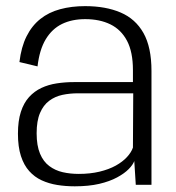

<svg xmlns="http://www.w3.org/2000/svg" viewBox="-20 -618 588 642"><path d="M230 5Q276.5 5 311.8 -3.2Q347 -11.5 371.5 -24.8Q396 -38 410.2 -52.5Q424.5 -67 429 -79.5L434 0H486.5V-381Q486.5 -460 459.8 -507.5Q433 -555 383.2 -576.2Q333.5 -597.5 264.5 -597.5Q219 -597.5 181 -587.2Q143 -577 114.8 -554.5Q86.5 -532 68.8 -496.5Q51 -461 45 -410.5L105.5 -396Q112 -452 133 -486.8Q154 -521.5 187.2 -537.8Q220.5 -554 265 -554Q313.5 -554 349.2 -536.5Q385 -519 404.8 -481.5Q424.5 -444 424.5 -383.5V-343.5H227Q197.5 -343.5 169.8 -339.2Q142 -335 118.5 -324Q95 -313 77.2 -293.5Q59.5 -274 49.8 -244Q40 -214 40 -171Q40 -127 50 -96.2Q60 -65.5 77.8 -45.8Q95.5 -26 119.5 -15Q143.5 -4 171.5 0.5Q199.5 5 230 5ZM243 -36.5Q215 -36.5 189.8 -42.2Q164.5 -48 144.8 -62.8Q125 -77.5 113.8 -104.2Q102.5 -131 102.5 -172.5Q102.5 -214 113.8 -240.2Q125 -266.5 144.5 -281Q164 -295.5 188.8 -300.8Q213.5 -306 240.5 -306H425.5L424.5 -124.5Q419 -108.5 404.5 -92.8Q390 -77 367 -64.2Q344 -51.5 312.8 -44Q281.5 -36.5 243 -36.5Z"/></svg>

Font: Anybody UltraCondensed Thin Light
Style: Regular
Weight: 300
Version: Version 1.111